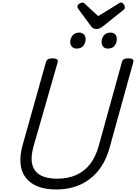

<svg xmlns="http://www.w3.org/2000/svg" viewBox="-20 -1475 1072 1514"><path d="M422 19Q339 19 279 -4.5Q219 -28 184 -72.5Q149 -117 142 -182.5Q135 -248 159 -333L343 -988Q348 -1002 359.5 -1008.5Q371 -1015 394 -1015Q417 -1015 428 -1008Q439 -1001 435 -985L245 -323Q220 -235 234.5 -178Q249 -121 299 -93.5Q349 -66 430 -66Q517 -66 582 -95.5Q647 -125 691 -182Q735 -239 758 -323L942 -988Q946 -1002 957.5 -1008.5Q969 -1015 992 -1015Q1039 -1015 1031 -985L845 -313Q815 -204 756 -130.5Q697 -57 613 -19Q529 19 422 19ZM584 -1092Q563 -1092 548.5 -1105.5Q534 -1119 534 -1145Q534 -1172 552 -1195Q570 -1218 606 -1218Q626 -1218 640.5 -1205Q655 -1192 655 -1166Q655 -1138 638 -1115Q621 -1092 584 -1092ZM830 -1092Q809 -1092 795 -1105.5Q781 -1119 781 -1145Q781 -1172 798.5 -1195Q816 -1218 852 -1218Q873 -1218 887 -1205Q901 -1192 901 -1166Q901 -1138 884 -1115Q867 -1092 830 -1092ZM933 -1455Q945 -1455 954.5 -1443Q964 -1431 964 -1420Q964 -1411 961.5 -1406Q959 -1401 954 -1397L794 -1269Q780 -1258 767 -1252Q754 -1246 738 -1246Q724 -1246 714 -1253Q704 -1260 695 -1272L598 -1404Q592 -1411 591.5 -1416Q591 -1421 591 -1425Q591 -1437 605.5 -1446Q620 -1455 629 -1455Q639 -1455 644 -1450Q649 -1445 656 -1439L754 -1348L904 -1440Q911 -1444 918 -1449.5Q925 -1455 933 -1455Z"/></svg>

Font: Playwrite AU NSW
Style: Regular
Weight: 400
Designer: Veronika Burian, José Scaglione
Foundry: TypeTogether
Version: Version 1.002